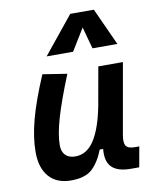

<svg xmlns="http://www.w3.org/2000/svg" viewBox="-89 -863 763 942"><g transform="rotate(-10 293.0 -392.0)"><path d="M189 10.3Q118.2 10.3 79.6 -33.4Q41 -77.1 41 -156.7Q41 -229.5 64.5 -317.4Q87.9 -405.3 140.1 -527.3L261.2 -508.3Q210.4 -383.3 187 -302.7Q163.6 -222.2 163.6 -168.9Q163.6 -137.2 180.9 -119.6Q198.2 -102.1 229.5 -102.1Q287.6 -102.1 324.7 -159.7Q361.8 -217.3 382.8 -325.7V-325.2L417 -517.6H539.6L477.5 -166Q470.7 -127 481 -111.6Q491.2 -96.2 524.4 -96.2H546.9L528.8 4.9H487.8Q421.9 4.9 392.8 -24.2Q363.8 -53.2 370.1 -114.7H353Q330.6 -56.2 295.7 -22.9Q260.7 10.3 189 10.3ZM443.8 -795.4 528.3 -609.9H404.3L374.5 -718.8L307.6 -609.9H175.8L326.2 -795.4Z"/></g></svg>

Font: Cascadia Code PL SemiBold
Style: Italic
Weight: 600
Italic angle: -10°
Monospace: yes
Designer: Aaron Bell
Foundry: Saja Typeworks
Version: Version 2404.023; ttfautohint (v1.8.4)